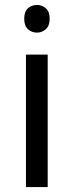

<svg xmlns="http://www.w3.org/2000/svg" viewBox="-20 -823 298 777"><path d="M173 -602V-66H85V-602ZM130 -803Q150 -803 165.5 -789.5Q181 -776 181 -747Q181 -719 165.5 -705Q150 -691 130 -691Q108 -691 93 -705Q78 -719 78 -747Q78 -776 93 -789.5Q108 -803 130 -803Z"/></svg>

Font: Noto Sans Malayalam UI
Style: Regular
Weight: 400
Designer: Jelle Bosma - Monotype Design Team
Foundry: Monotype Imaging Inc.
Version: Version 2.104